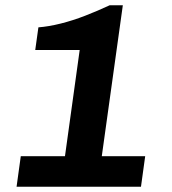

<svg xmlns="http://www.w3.org/2000/svg" viewBox="-20 -710 654 730"><path d="M43 0 59 -116H227L283 -520H114L126 -606Q165 -609 211 -620.5Q257 -632 304.5 -650.5Q352 -669 397 -690H447L367 -116H532L516 0Z"/></svg>

Font: Chivo Medium SemiBold
Style: Italic
Weight: 600
Italic angle: -8.05°
Version: Version 2.002